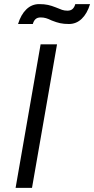

<svg xmlns="http://www.w3.org/2000/svg" viewBox="-20 -916 459 936"><path d="M178 -700H258L136 0H56ZM171 -896Q196 -896 214 -892Q232 -888 252 -880Q271 -872 282.5 -868Q294 -864 309 -864Q325 -864 334 -872.5Q343 -881 347 -896H419Q405 -850 378.5 -824.5Q352 -799 316 -799Q291 -799 273 -803Q255 -807 235 -815L230 -817Q216 -824 204 -827.5Q192 -831 178 -831Q162 -831 153 -822.5Q144 -814 140 -799H68Q82 -845 108.5 -870.5Q135 -896 171 -896Z"/></svg>

Font: Fixel Italic Variable 20240409 Display Thin
Style: Italic
Weight: 100
Italic angle: -10°
Designer: AlfaBravo + MacPaw
Foundry: Kyrylo Tkachov, Marchela Mozhyna, Serhii Makarenko, Maria Weinstein, Zakhar Kryvoshyya
Version: Version 1.211;Glyphs 3.2 (3225)